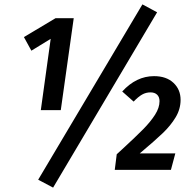

<svg xmlns="http://www.w3.org/2000/svg" viewBox="-20 -774 886 875"><path d="M257 -272H166L211 -597L123 -543L89 -605L233 -691H316ZM696 -718 222 81 154 45 629 -754ZM803 -319Q803 -277 780.5 -239.5Q758 -202 722 -167.5Q686 -133 617 -75H779L759 0H503L512 -71L536 -93Q600 -152 633 -185.5Q666 -219 686.5 -251Q707 -283 707 -313Q707 -332 696 -342.5Q685 -353 666 -353Q645 -353 627.5 -343Q610 -333 589 -311L537 -357Q601 -427 682 -427Q738 -427 770.5 -396.5Q803 -366 803 -319Z"/></svg>

Font: Fira Sans Condensed Medium
Style: Italic
Weight: 500
Width: 3
Italic angle: -8°
Designer: bBox Type GmbH & Carrois Corporate GbR & Edenspiekermann AG
Foundry: bBox Type GmbH & Carrois Corporate GbR & Edenspiekermann AG
Version: Version 4.301